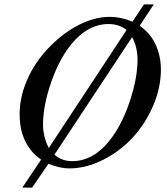

<svg xmlns="http://www.w3.org/2000/svg" viewBox="-20 -752 762 878"><path d="M683.1 -731.9 619.1 -634.8Q643.6 -615.7 656 -602.3Q668.5 -588.9 680.2 -569.8Q715.8 -509.3 715.8 -434.1Q715.8 -350.1 679.7 -267.1Q643.6 -184.1 585.7 -121.8Q527.8 -59.6 450.7 -20.8Q373.5 18.1 295.9 18.1Q255.4 18.1 201.2 -2.9L127 106H82L168 -22Q149.9 -35.2 140.1 -44.4Q130.4 -53.7 120.1 -66.9Q69.8 -130.4 69.8 -229Q69.8 -316.9 111.8 -403.8Q153.8 -490.7 230 -560.1Q289.1 -614.7 354.5 -644.8Q419.9 -674.8 480 -674.8Q534.2 -674.8 585.9 -652.8L638.2 -731.9ZM203.1 -75.2 559.1 -615.2Q523.9 -642.1 476.1 -642.1Q369.1 -642.1 285.2 -522Q238.3 -452.6 207.5 -356.4Q176.8 -260.3 176.8 -182.1Q176.8 -126.5 203.1 -75.2ZM584 -582 229 -44.9Q261.7 -15.1 310.1 -15.1Q417.5 -15.1 499 -133.8Q546.4 -202.6 577.6 -301.3Q608.9 -399.9 608.9 -479Q608.9 -537.1 584 -582Z"/></svg>

Font: Accordance
Style: Italic
Weight: 400
Italic angle: -11°
Version: Version 1.2 (build January 31, 2020) Miklal Software Solutio